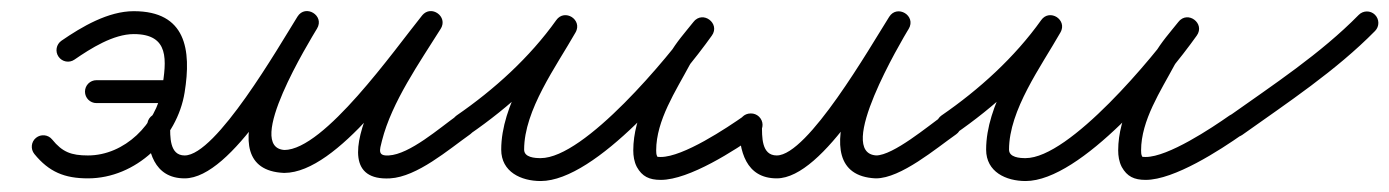

<svg xmlns="http://www.w3.org/2000/svg" viewBox="-20 -306 2547 352"><path d="M156.8 -117C203.1 -117 249.5 -117 295.8 -117C307.4 -117 316.8 -126.4 316.8 -138C316.8 -149.6 307.4 -159 295.8 -159C249.5 -159 203.1 -159 156.8 -159C145.2 -159 135.8 -149.6 135.8 -138C135.8 -126.4 145.2 -117 156.8 -117ZM87.3 -202.1C93.9 -192.5 107 -190.1 116.5 -196.7C146.4 -217.3 187.9 -243.5 225.2 -243.5C291.2 -243.5 285.4 -195.4 277 -143.3C266.7 -79 208.5 -21 141.2 -21C110.6 -21 94.3 -27.2 75.6 -50.3C68.3 -59.3 55 -60.6 46 -53.3C37 -46 35.7 -32.7 43 -23.7C69.8 9.2 98.3 21 141.2 21C229.1 21 304.9 -52 318.5 -136.7C331.1 -214.7 321.1 -285.5 225.2 -285.5C178.4 -285.5 130.2 -257.2 92.6 -231.3C83.1 -224.7 80.7 -211.6 87.3 -202.1Z M250 -77.1C249.7 -29.9 262.1 21 318.5 21C405.4 21 516.2 -181.4 561.1 -253.4C568.4 -265.1 562.9 -276.5 553.9 -282C544.9 -287.5 532.2 -287.1 525.2 -275.2C494.7 -223.8 355.6 4.5 500.4 11C500.4 11 500.7 11 500.9 11C501.2 11 501.4 11 501.5 11C599 10.5 724.5 -174.5 786.6 -251.3C794.8 -261.5 789.8 -273.2 781 -279.5C772.1 -285.8 759.4 -286.8 752.4 -275.6C730.1 -240 543.9 29.3 695.2 21C744.7 18.2 802.2 -31.6 842.1 -59.9C851.6 -66.6 853.8 -79.7 847.1 -89.1C840.4 -98.6 827.3 -100.8 817.9 -94.1C785.9 -71.4 731.2 -23.1 692.8 -21C672.2 -19.8 675.7 -30.2 680.3 -48.1C698.2 -119 749.7 -192.1 788 -253.3C795 -264.5 790.6 -275.7 782.4 -281.5C774.2 -287.4 762.2 -287.9 753.9 -277.7C702.3 -213.7 574.5 -31.4 501.2 -31C501.2 -31 501.5 -31 501.8 -31C502 -31 502.3 -31 502.3 -31C426.2 -34.4 548.7 -232.5 561.3 -253.8C568.4 -265.7 563.1 -277 554.1 -282.4C545.2 -287.8 532.7 -287.3 525.4 -275.6C490.8 -220.1 376.2 -21 318.5 -21C290.5 -21 291.9 -56 292 -76.9C292.1 -88.5 282.7 -97.9 271.1 -98C259.5 -98.1 250.1 -88.7 250 -77.1Z M811.7 -65.1C818.3 -55.5 831.3 -53.1 840.9 -59.7C913.9 -109.9 982.6 -172.4 1034.1 -244.8C1041.8 -255.7 1036.3 -267.1 1027.1 -272.9C1018 -278.7 1005.3 -278.9 998.8 -267.4C959 -197.6 898.9 -113.7 898.9 -31.7C898.9 9.3 935.5 25.9 971.2 25.9C1072.8 25.9 1229.9 -163.1 1285.1 -240.8C1293 -251.9 1288.9 -263.6 1280.6 -269.8C1272.4 -276 1260.1 -276.7 1251.6 -266.1C1236.5 -247.2 1219.7 -228.4 1207.8 -207.4C1207.8 -207.4 1207.7 -207.3 1207.6 -207.2C1207.5 -207 1207.5 -206.9 1207.5 -206.9C1178.4 -152.5 1141 -93.8 1141 -30.3C1141 -20.1 1142.6 -9.6 1147.3 -0.4C1147.3 -0.4 1147.4 -0.3 1147.5 -0.1C1147.5 0 1147.6 0.2 1147.6 0.2C1157.3 17.5 1170.1 23.8 1191.4 23.8C1243.8 23.8 1327.7 -30.8 1369 -59.8C1378.5 -66.5 1380.9 -79.5 1374.2 -89C1367.5 -98.5 1354.5 -100.9 1345 -94.2C1312.2 -71.2 1232.6 -18.2 1191.4 -18.2C1188.9 -18.2 1186.4 -18.3 1184.1 -18.8C1182.1 -19.2 1185.3 -17.7 1186.1 -16.5C1186.9 -15.3 1184.7 -19.6 1184.4 -20.2C1184.4 -20.2 1184.4 -20 1184.5 -19.9C1184.6 -19.7 1184.7 -19.6 1184.7 -19.6C1183.1 -22.7 1183 -26.9 1183 -30.3C1183 -85.5 1219.1 -139.5 1244.5 -187.1C1244.5 -187.1 1244.5 -187 1244.4 -186.8C1244.3 -186.7 1244.2 -186.6 1244.2 -186.6C1255.1 -205.6 1270.8 -222.7 1284.4 -239.9C1292.9 -250.6 1288.5 -262.4 1279.9 -268.9C1271.4 -275.3 1258.8 -276.3 1250.9 -265.2C1206.1 -202.1 1052.1 -16.1 971.2 -16.1C960.6 -16.1 940.9 -17.3 940.9 -31.7C940.9 -104.3 999.7 -184.2 1035.2 -246.6C1041.8 -258.2 1036.8 -269.2 1028.3 -274.7C1019.7 -280.1 1007.6 -280 999.9 -269.2C951.2 -200.8 886 -141.7 817.1 -94.3C807.5 -87.7 805.1 -74.7 811.7 -65.1Z M1335 -77C1335 -29.5 1347.4 21 1404 21C1490.3 21 1600 -180.3 1645.8 -252.8C1653.1 -264.5 1647.7 -275.9 1638.7 -281.4C1629.7 -287 1617 -286.6 1610 -274.7C1579.2 -223.1 1440 13.7 1585 21C1585 21 1585.2 21 1585.5 21C1585.7 21 1586 21 1586 21C1631.5 21 1696.5 -34.2 1733 -59.8C1742.5 -66.5 1744.9 -79.5 1738.2 -89C1731.5 -98.5 1718.5 -100.9 1709 -94.2C1682.2 -75.5 1617.7 -21 1586 -21C1586 -21 1586.3 -21 1586.5 -21C1586.8 -21 1587.1 -21 1587 -21C1509.8 -24.8 1633.2 -231.8 1646 -253.3C1653.1 -265.1 1647.9 -276.5 1639 -281.9C1630.1 -287.3 1617.6 -286.9 1610.2 -275.2C1574.6 -218.8 1461 -21 1404 -21C1375.7 -21 1377 -55.8 1377 -77C1377 -88.6 1367.6 -98 1356 -98C1344.4 -98 1335 -88.6 1335 -77Z M1700.7 -65.1C1707.3 -55.5 1720.3 -53.1 1729.9 -59.7C1802.9 -109.9 1871.6 -172.4 1923.1 -244.8C1930.8 -255.7 1925.3 -267.1 1916.1 -272.9C1907 -278.7 1894.3 -278.9 1887.8 -267.4C1848 -197.6 1787.9 -113.7 1787.9 -31.7C1787.9 9.3 1824.5 25.9 1860.2 25.9C1961.8 25.9 2118.9 -163.1 2174.1 -240.8C2182 -251.9 2177.9 -263.6 2169.6 -269.8C2161.4 -276 2149.1 -276.7 2140.6 -266.1C2125.5 -247.2 2108.7 -228.4 2096.8 -207.4C2096.8 -207.4 2096.7 -207.3 2096.6 -207.2C2096.5 -207 2096.5 -206.9 2096.5 -206.9C2067.4 -152.5 2030 -93.8 2030 -30.3C2030 -20.1 2031.6 -9.6 2036.3 -0.4C2036.3 -0.4 2036.4 -0.3 2036.5 -0.1C2036.5 0 2036.6 0.2 2036.6 0.2C2046.3 17.5 2059.1 23.8 2080.4 23.8C2132.8 23.8 2216.7 -30.8 2258 -59.8C2267.5 -66.5 2269.9 -79.5 2263.2 -89C2256.5 -98.5 2243.5 -100.9 2234 -94.2C2201.2 -71.2 2121.6 -18.2 2080.4 -18.2C2077.9 -18.2 2075.4 -18.3 2073.1 -18.8C2071.1 -19.2 2074.3 -17.7 2075.1 -16.5C2075.9 -15.3 2073.7 -19.6 2073.4 -20.2C2073.4 -20.2 2073.4 -20 2073.5 -19.9C2073.6 -19.7 2073.7 -19.6 2073.7 -19.6C2072.1 -22.7 2072 -26.9 2072 -30.3C2072 -85.5 2108.1 -139.5 2133.5 -187.1C2133.5 -187.1 2133.5 -187 2133.4 -186.8C2133.3 -186.7 2133.2 -186.6 2133.2 -186.6C2144.1 -205.6 2159.8 -222.7 2173.4 -239.9C2181.9 -250.6 2177.5 -262.4 2168.9 -268.9C2160.4 -275.3 2147.8 -276.3 2139.9 -265.2C2095.1 -202.1 1941.1 -16.1 1860.2 -16.1C1849.6 -16.1 1829.9 -17.3 1829.9 -31.7C1829.9 -104.3 1888.7 -184.2 1924.2 -246.6C1930.8 -258.2 1925.8 -269.2 1917.3 -274.7C1908.7 -280.1 1896.6 -280 1888.9 -269.2C1840.2 -200.8 1775 -141.7 1706.1 -94.3C1696.5 -87.7 1694.1 -74.7 1700.7 -65.1Z M2227.9 -63.5C2234.6 -54 2247.7 -51.8 2257.2 -58.5C2340.4 -117.7 2429.3 -176.4 2501 -249.3C2509.1 -257.5 2509 -270.8 2500.7 -279C2492.5 -287.1 2479.2 -287 2471 -278.7C2401.1 -207.6 2314 -150.4 2232.8 -92.8C2223.4 -86.1 2221.2 -73 2227.9 -63.5Z"/></svg>

Font: FRB American Cursive Guidelines Arrows Medium
Style: Italic
Weight: 500
Italic angle: -25°
Version: Version 2.0;Modular Font Editor K font №1